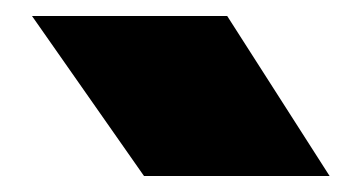

<svg xmlns="http://www.w3.org/2000/svg" viewBox="-20 -847 452 240"><path d="M264 -827 392 -627H160L20 -827Z"/></svg>

Font: Unbounded Black
Style: Regular
Weight: 900
Designer: Luke Prowse, Jean-Baptiste Morizot, Fátima Lázaro, Florian Runge
Foundry: NaN
Version: Version 1.701;gftools[0.9.28.dev5+ged2979d]